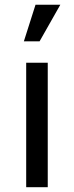

<svg xmlns="http://www.w3.org/2000/svg" viewBox="-20 -785 310 805"><path d="M80.1 -611.8 128.9 -765.1H232.9L146 -611.8ZM180.2 -522V0H89.8V-522Z"/></svg>

Font: Standard
Style: Regular
Weight: 400
Designer: Bryce Wilner
Version: Version 2.000;PS 2.0;hotconv 16.6.51;makeotf.lib2.5.65220 DE